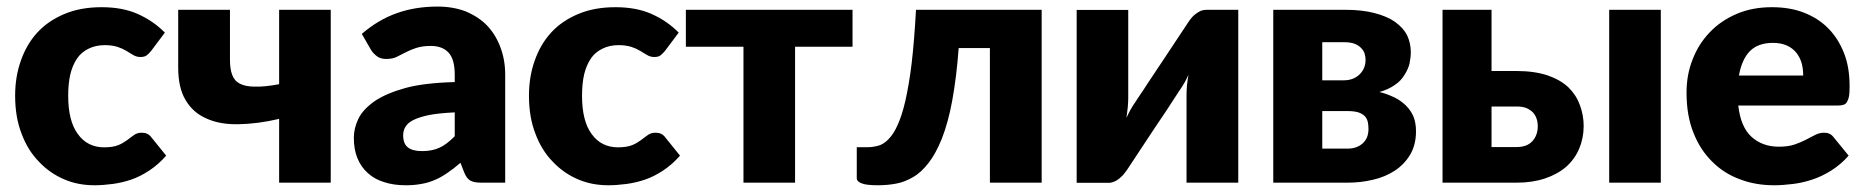

<svg xmlns="http://www.w3.org/2000/svg" viewBox="-20 -548 5593 576"><path d="M474.6 -450.2 433.6 -395.5Q426.8 -387.2 419.9 -381.8Q413.6 -377 401.4 -377Q390.1 -377 380.9 -382.3Q377 -384.3 369.1 -389.2Q361.3 -394 359.9 -395Q346.7 -402.8 333 -407.2Q315.9 -412.6 294.4 -412.6Q267.1 -412.6 245.6 -401.9Q223.6 -391.1 210.9 -372.1Q197.3 -351.6 190.9 -324.7Q184.6 -297.4 184.6 -260.7Q184.6 -185.1 213.4 -146Q242.2 -106 292.5 -106Q318.8 -106 335.4 -112.8Q348.6 -118.2 361.8 -127.9Q363.8 -129.4 371.1 -135Q378.4 -140.6 382.3 -143.1Q391.6 -149.9 405.3 -149.9Q423.8 -149.9 433.6 -136.7L478.5 -81.1Q456.1 -55.2 428.2 -36.6Q400.9 -18.6 374 -9.3Q346.7 0 317.9 3.9Q288.1 7.8 263.7 7.8Q213.9 7.8 172.9 -9.8Q129.4 -28.3 97.2 -62.5Q63.5 -96.7 44.9 -146.5Q25.4 -196.3 25.4 -260.7Q25.4 -317.9 42.5 -365.7Q59.6 -415 91.8 -450.2Q124 -485.4 172.9 -505.9Q221.2 -526.4 284.7 -526.4Q346.7 -526.4 391.6 -506.8Q439.5 -485.8 474.6 -450.2Z M817.4 -518.6H972.2V0H817.4V-191.4Q753.9 -176.3 694.8 -175.3Q638.2 -174.3 598.6 -192.9Q558.6 -210.4 536.6 -248Q514.6 -284.7 514.6 -345.7V-518.6H669.9V-368.7Q669.9 -341.3 676.3 -324.2Q683.1 -305.2 699.7 -296.9Q716.8 -288.1 744.6 -288.1Q773.4 -287.1 817.4 -295.4Z M1344.2 -139.2V-210.9Q1296.4 -208.5 1268.1 -203.1Q1239.3 -197.3 1220.2 -188Q1203.6 -179.7 1196.3 -167.5Q1189.5 -156.2 1189.5 -142.6Q1189.5 -116.2 1204.1 -105.5Q1217.8 -94.7 1246.6 -94.7Q1276.4 -94.7 1298.8 -105Q1319.3 -114.3 1344.2 -139.2ZM1093.3 -397.9 1065.4 -446.3Q1114.7 -488.8 1169.9 -508.3Q1225.6 -528.3 1292.5 -528.3Q1339.4 -528.3 1377.4 -513.7Q1416.5 -497.1 1441.4 -471.2Q1467.3 -443.8 1481.4 -405.8Q1495.6 -367.7 1495.6 -324.2V0H1424.3Q1402.3 0 1391.6 -5.9Q1379.9 -12.2 1372.6 -30.8L1361.3 -59.6Q1339.8 -41 1323.7 -30.3Q1302.2 -15.6 1287.1 -9.3Q1266.1 0 1246.1 3.4Q1224.1 7.8 1197.3 7.8Q1161.1 7.8 1132.8 -1.5Q1104.5 -9.8 1084 -28.3Q1063 -46.9 1052.2 -73.7Q1041.5 -99.6 1041.5 -134.8Q1041.5 -163.1 1055.2 -191.9Q1068.8 -219.7 1104 -244.6Q1138.7 -268.1 1196.8 -284.2Q1252.4 -299.3 1344.2 -301.8V-324.2Q1344.2 -370.1 1325.7 -390.1Q1307.1 -410.2 1272.5 -410.2Q1246.6 -410.2 1227.5 -403.8Q1209 -397.5 1196.3 -390.6Q1177.7 -380.9 1169.4 -377Q1157.2 -371.1 1138.2 -371.1Q1122.1 -371.1 1111.3 -378.9Q1099.6 -387.7 1093.3 -397.9Z M2016.1 -450.2 1975.1 -395.5Q1968.3 -387.2 1961.4 -381.8Q1955.1 -377 1942.9 -377Q1931.6 -377 1922.4 -382.3Q1918.5 -384.3 1910.6 -389.2Q1902.8 -394 1901.4 -395Q1888.2 -402.8 1874.5 -407.2Q1857.4 -412.6 1835.9 -412.6Q1808.6 -412.6 1787.1 -401.9Q1765.1 -391.1 1752.4 -372.1Q1738.8 -351.6 1732.4 -324.7Q1726.1 -297.4 1726.1 -260.7Q1726.1 -185.1 1754.9 -146Q1783.7 -106 1834 -106Q1860.4 -106 1877 -112.8Q1890.1 -118.2 1903.3 -127.9Q1905.3 -129.4 1912.6 -135Q1919.9 -140.6 1923.8 -143.1Q1933.1 -149.9 1946.8 -149.9Q1965.3 -149.9 1975.1 -136.7L2020 -81.1Q1997.6 -55.2 1969.7 -36.6Q1942.4 -18.6 1915.5 -9.3Q1888.2 0 1859.4 3.9Q1829.6 7.8 1805.2 7.8Q1755.4 7.8 1714.4 -9.8Q1670.9 -28.3 1638.7 -62.5Q1605 -96.7 1586.4 -146.5Q1566.9 -196.3 1566.9 -260.7Q1566.9 -317.9 1584 -365.7Q1601.1 -415 1633.3 -450.2Q1665.5 -485.4 1714.4 -505.9Q1762.7 -526.4 1826.2 -526.4Q1888.2 -526.4 1933.1 -506.8Q1981 -485.8 2016.1 -450.2Z M2537.6 -518.6V-407.7H2365.2V0H2210.4V-407.7H2037.6V-518.6Z M3105 -518.6V0H2949.7V-403.8H2856Q2849.6 -315.9 2836.4 -244.6Q2824.7 -181.2 2805.7 -132.3Q2787.1 -86.4 2765.6 -59.1Q2742.2 -29.3 2719.2 -16.6Q2693.4 -1.5 2668 2.9Q2642.1 7.8 2613.3 7.8Q2578.6 7.8 2564.9 2Q2550.3 -3.4 2550.3 -13.7V-106.4H2583Q2598.1 -106.4 2614.3 -110.8Q2629.4 -114.3 2644.5 -129.4Q2660.6 -145.5 2671.9 -170.9Q2685.1 -199.2 2695.8 -244.1Q2707.5 -296.4 2714.8 -356.9Q2722.7 -423.3 2728 -518.6Z M3599.6 -518.6H3694.8V0H3539.6V-264.2Q3539.6 -276.4 3541 -292.5Q3541.5 -298.3 3543.2 -309.8Q3544.9 -321.3 3545.4 -323.7Q3535.6 -301.3 3519.5 -277.8Q3517.6 -275.9 3511.7 -266.1Q3498 -245.6 3493.2 -237.8Q3489.7 -231.9 3481.2 -219.2Q3472.7 -206.5 3467.8 -199.2Q3462.9 -191.4 3452.6 -176.8Q3442.4 -162.1 3438 -154.8Q3398.4 -95.2 3359.9 -36.6L3349.6 -23.4Q3344.2 -17.6 3336.9 -11.7Q3329.1 -5.4 3321.8 -2.9Q3314.5 0.5 3304.7 0.5H3210V-518.1H3364.7V-253.9Q3364.7 -242.2 3363.3 -226.1Q3362.3 -216.8 3359.4 -194.3Q3370.1 -218.8 3384.8 -240.2L3385.7 -241.2Q3386.7 -242.7 3388.7 -245.8Q3390.6 -249 3392.6 -252Q3392.6 -252.4 3399.9 -262.9Q3407.2 -273.4 3411.6 -280.3Q3415 -286.1 3423.6 -298.8Q3432.1 -311.5 3437 -318.8Q3441.9 -326.7 3451.9 -341.3Q3461.9 -356 3466.3 -362.8Q3516.1 -437.5 3544.9 -481.4Q3550.8 -490.2 3555.2 -495.1Q3558.6 -500 3567.9 -506.8Q3574.2 -511.7 3582.5 -515.6Q3590.8 -518.6 3599.6 -518.6Z M3946.8 -102.1H4022.5Q4050.8 -102.1 4068.4 -118.2Q4085.4 -133.8 4085.4 -160.6Q4085.4 -173.3 4083.5 -181.6Q4081.1 -192.4 4074.7 -199.2Q4068.4 -206.1 4055.2 -210.9Q4042 -214.8 4022.5 -214.8H3946.8ZM4012.2 -421.4H3946.8V-307.1H4012.2Q4040 -307.1 4058.6 -324.7Q4076.7 -342.3 4076.7 -368.7Q4076.7 -377.9 4073.7 -387.7Q4071.3 -396 4063 -404.3Q4055.7 -412.1 4043 -417Q4030.8 -421.4 4012.2 -421.4ZM3799.8 -518.6H4016.6Q4065.9 -518.6 4103.5 -508.8Q4141.6 -499 4165 -482.4Q4190.4 -463.9 4201.2 -442.4Q4212.4 -418.5 4212.4 -391.6Q4212.4 -375.5 4208.5 -356.9Q4204.6 -340.8 4193.4 -323.2Q4182.6 -305.2 4165 -293.5Q4145 -279.3 4118.2 -272Q4137.7 -267.6 4162.1 -256.3Q4180.7 -247.6 4197.3 -231.9Q4212.9 -216.3 4220.2 -198.7Q4228 -179.7 4228 -154.3Q4228 -113.3 4210.4 -84Q4193.4 -55.2 4164.6 -36.1Q4134.3 -16.6 4099.1 -8.8Q4062.5 0 4023.4 0H3799.8Z M4454.6 -106.9H4530.3Q4561 -106.9 4577.1 -124.5Q4593.3 -142.1 4593.3 -169.4Q4593.3 -181.6 4589.8 -191.9Q4585.9 -203.1 4578.6 -210.9Q4570.8 -218.8 4558.6 -224.1Q4546.9 -228.5 4530.3 -228.5H4454.6ZM4454.6 -335H4529.8Q4582.5 -335 4623 -321.8Q4661.1 -308.6 4685.1 -286.1Q4708.5 -263.2 4719.7 -232.9Q4731 -202.1 4731 -169.9Q4731 -133.3 4717.3 -101.6Q4704.1 -70.3 4678.2 -47.4Q4652.8 -25.4 4615.2 -12.7Q4577.1 0 4530.8 0H4307.6V-518.6H4454.6ZM4807.6 -518.6H4962.4V0H4807.6Z M5196.8 -321.3H5389.6Q5389.6 -339.8 5385.3 -357.4Q5380.4 -375 5369.6 -389.2Q5357.4 -403.8 5341.3 -411.1Q5323.2 -419.4 5298.8 -419.4Q5254.4 -419.4 5229.5 -394.5Q5205.1 -369.1 5196.8 -321.3ZM5493.7 -231.4H5194.8Q5202.1 -167 5234.4 -137.7Q5267.1 -107.9 5316.4 -107.9Q5344.2 -107.9 5363.3 -114.3Q5379.4 -119.6 5397.9 -128.9Q5403.3 -131.8 5413.3 -137Q5423.3 -142.1 5426.3 -143.6Q5438.5 -149.9 5452.6 -149.9Q5470.7 -149.9 5480.5 -136.7L5525.9 -81.1Q5503.4 -55.2 5474.1 -36.6Q5445.3 -18.6 5417 -9.3Q5387.2 0.5 5358.9 3.9Q5327.6 7.8 5302.7 7.8Q5246.6 7.8 5200.7 -9.8Q5152.3 -27.3 5117.2 -62.5Q5080.6 -98.1 5060.5 -149.4Q5039.6 -200.7 5039.6 -270.5Q5039.6 -323.7 5057.6 -369.1Q5075.2 -415.5 5108.9 -450.7Q5141.6 -485.4 5189 -505.9Q5236.3 -526.4 5295.4 -526.4Q5349.1 -526.4 5390.1 -510.7Q5433.6 -494.1 5463.9 -463.9Q5494.1 -433.6 5511.7 -389.6Q5528.8 -347.2 5528.8 -289.1Q5528.8 -271.5 5527.3 -260.7Q5525.9 -251.5 5521.5 -243.2Q5517.6 -235.8 5511.2 -233.9Q5503.9 -231.4 5493.7 -231.4Z"/></svg>

Font: Lato-ExtraBold
Style: Regular
Weight: 500
Designer: Lukasz Dziedzic with Adam Twardoch and Botio Nikoltchev
Foundry: tyPoland Lukasz Dziedzic
Version: ""